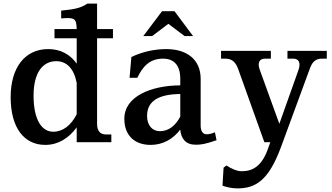

<svg xmlns="http://www.w3.org/2000/svg" viewBox="-20 -788 1841 1064"><path d="M282 -627V-576H405V-435C369 -487 315 -516 247 -516C118 -516 39 -413 39 -250C39 -80 113 15 231 15C302 15 361 -22 405 -82V0H597V-43H565C535 -43 518 -64 518 -101V-576H606V-627H518V-768H464C431 -746 402 -737 319 -729V-686C392 -692 404 -687 405 -627ZM166 -258C166 -389 219 -449 292 -449C350 -449 390 -407 405 -329V-155C374 -93 328 -58 275 -58C212 -58 166 -123 166 -258Z M901 -516C839 -516 770 -502 708 -472L698 -357H741C772 -422 811 -463 884 -463C944 -463 979 -426 979 -352V-315C815 -314 669 -253 669 -130C669 -37 726 15 815 15C882 15 939 -17 979 -70C983 -19 1010 14 1064 14C1094 14 1117 11 1180 -11L1171 -55C1150 -46 1138 -44 1125 -44C1104 -44 1092 -61 1092 -92V-351C1092 -459 1015 -516 901 -516ZM774 -588H823L913 -656L1003 -588H1050L947 -726H878ZM795 -146C795 -233 867 -266 979 -267V-142C952 -90 913 -61 866 -61C824 -61 795 -93 795 -146Z M1300 -405 1445 0H1478L1464 39C1431 131 1382 161 1319 161C1294 161 1260 146 1235 129L1219 141L1213 241C1232 248 1263 256 1296 256C1398 256 1469 210 1536 30L1696 -405C1709 -442 1726 -463 1764 -463H1791V-506H1573V-463H1605C1636 -463 1648 -440 1634 -400L1528 -102L1420 -400C1405 -440 1417 -463 1449 -463H1481V-506H1205V-463H1228C1267 -463 1286 -443 1300 -405Z"/></svg>

Font: LT Superior Serif Semibold
Style: Regular
Weight: 600
Designer: Daniel Lyons
Foundry: LyonsType
Version: Version 2.120;FEAKit 1.0